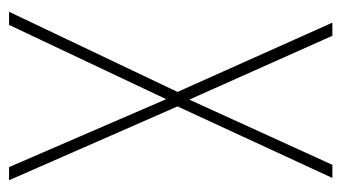

<svg xmlns="http://www.w3.org/2000/svg" viewBox="-185 -569 754 424"><g transform="rotate(90 192.0 -357.0)"><path d="M378 0 215 -372 373 -714H344L200 -398L59 -714H30L183 -372L6 0H35L199 -347L349 0Z"/></g></svg>

Font: Noto Sans Ethiopic Condensed Thin
Style: Regular
Weight: 100
Width: 3
Designer: Monotype Design Team
Foundry: Monotype Imaging Inc.
Version: Version 2.102